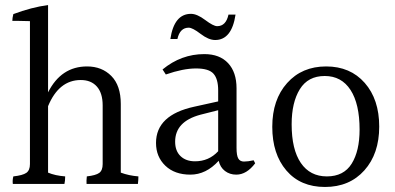

<svg xmlns="http://www.w3.org/2000/svg" viewBox="-20 -780 1569 763"><path d="M460 -367V-94Q492 -82 530 -79Q530 -65 528 -49H324Q323 -61 325 -79Q361 -83 374.5 -93Q388 -103 388 -128V-361Q388 -410 365 -436Q342 -462 301 -462Q214 -462 171 -358V-94Q199 -82 239 -79Q239 -61 236 -49H31Q29 -64 33 -79Q70 -83 84.5 -93Q99 -103 99 -128V-696Q70 -697 54 -697Q38 -697 29 -697Q29 -708 33 -724Q105 -751 171 -760V-413Q223 -516 326 -516Q385 -516 422.5 -478Q460 -440 460 -367Z M835 -621Q809 -621 777 -645.5Q745 -670 730 -670Q695 -670 685 -625H657Q672 -725 739 -725Q763 -725 795.5 -700.5Q828 -676 843 -676Q878 -676 888 -722H916Q901 -621 835 -621ZM676 -217Q676 -180 697.5 -159.5Q719 -139 755 -139Q810 -139 847 -179V-342L776 -324Q676 -297 676 -217ZM919 -86Q893 -86 874 -100.5Q855 -115 849 -141Q799 -86 736.5 -86Q674 -86 637 -121.5Q600 -157 600 -212Q600 -323 752 -356L847 -377V-421Q847 -466 828.5 -487Q810 -508 759 -508Q708 -508 639 -484L626 -504Q700 -565 792 -565Q853 -565 886.5 -529Q920 -493 920 -429V-192Q920 -162 927 -150Q934 -138 949.5 -138Q965 -138 988 -143L994 -131Q960 -86 919 -86Z M1409 -265Q1409 -367 1373 -422.5Q1337 -478 1270.5 -478Q1204 -478 1171.5 -425.5Q1139 -373 1139 -286Q1139 -186 1175.5 -132.5Q1212 -79 1279 -79Q1346 -79 1377.5 -129.5Q1409 -180 1409 -265ZM1276 -516Q1372 -516 1429.5 -450.5Q1487 -385 1487 -277Q1487 -169 1428 -103Q1369 -37 1271.5 -37Q1174 -37 1118 -102.5Q1062 -168 1062 -276Q1062 -384 1121 -450Q1180 -516 1276 -516Z"/></svg>

Font: Halant
Style: Regular
Weight: 400
Designer: Hitesh Malaviya (Devanagari), Satya Rajpurohit (Latin)
Foundry: Indian Type Foundry
Version: Version 1.100;PS 1.0;hotconv 1.0.78;makeotf.lib2.5.61930; tt